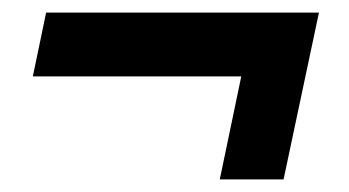

<svg xmlns="http://www.w3.org/2000/svg" viewBox="-20 -350 552 304"><path d="M328 -66 362 -229H32L53 -330H485L429 -66Z"/></svg>

Font: Geist
Style: Bold Italic
Weight: 700
Italic angle: -12°
Designer: Basement.studio, Andrés Briganti, Mateo Zaragoza
Foundry: Basement.studio, Vercel, Andrés Briganti, Guido Ferreyra, Mateo Zaragoza
Version: Version 1.500; ttfautohint (v1.8.4.7-5d5b)